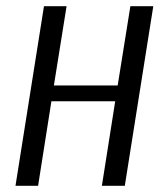

<svg xmlns="http://www.w3.org/2000/svg" viewBox="-20 -600 515 620"><path d="M30 0H103L146 -273H352L309 0H383L475 -580H401L360 -324H154L195 -580H122Z"/></svg>

Font: Charger Sport
Style: DfNrwObl
Weight: 400
Designer: Jasper
Foundry: Cannot Into Space Fonts
Version: Version 1.1